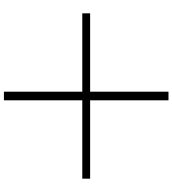

<svg xmlns="http://www.w3.org/2000/svg" viewBox="30 -754 880 980"><g transform="rotate(-90 470.0 -264.0)"><path d="M48 -244H448V156H492V-244H892V-284H492V-684H448V-284H48Z"/></g></svg>

Font: Old Standard
Style: Regular
Weight: 400
Designer: Alexey Kryukov <alexios@thessalonica.org.ru>
Version: Version 2.0